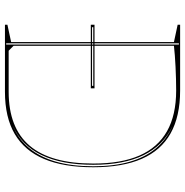

<svg xmlns="http://www.w3.org/2000/svg" viewBox="-6 -742 748 776"><g transform="rotate(90 368.0 -354.0)"><path d="M80 -362H337V-347H80ZM90 -352H327V-357H90ZM346 -708Q450 -708 519 -669.5Q588 -631 622 -553Q656 -475 656 -357Q656 -237 622.5 -158Q589 -79 521.5 -39.5Q454 0 351 0H80V-10L150 -25V-683L80 -698V-708ZM346 -692Q301 -692 250.5 -689.5Q200 -687 165 -683V-35L185 -15H351Q497 -15 569 -100Q641 -185 641 -357Q641 -470 608.5 -544Q576 -618 510.5 -655Q445 -692 346 -692ZM155 -5H160V-703H155ZM487 -31Q542 -54 578.5 -98Q615 -142 633.5 -206.5Q652 -271 652 -357Q652 -440 634 -503Q616 -566 580 -609.5Q544 -653 490 -677Q568 -640 607 -560.5Q646 -481 646 -357Q646 -229 606.5 -147.5Q567 -66 487 -31Z"/></g></svg>

Font: Kalnia Glaze Thin
Style: Regular
Weight: 100
Version: Version 1.110